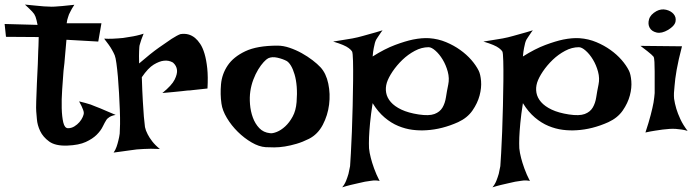

<svg xmlns="http://www.w3.org/2000/svg" viewBox="-105 -635 3017 831"><path d="M2.9 -615.2Q32.2 -612.3 52.2 -610.4Q72.3 -608.4 85 -607.4Q99.6 -606.4 108.4 -606.4Q117.2 -605.5 131.8 -606.4Q144.5 -607.4 165 -608.9Q185.5 -610.4 216.8 -614.3Q210 -604.5 206.1 -597.2Q202.1 -589.8 199.2 -584L193.4 -572.3Q191.4 -566.4 189.5 -560.5Q187.5 -555.7 186 -548.8Q184.6 -542 183.6 -534.2H334L320.3 -455.1L182.6 -462.9Q177.7 -413.1 175.8 -385.7Q173.8 -358.4 171.9 -345.7L169.9 -328.1Q167 -291 164.1 -247.6Q161.1 -204.1 162.1 -167Q163.1 -129.9 168.9 -105Q174.8 -80.1 189.5 -80.1Q204.1 -80.1 216.8 -87.9Q229.5 -95.7 238.8 -106.4Q248 -117.2 252.9 -128.4Q257.8 -139.6 257.8 -145.5Q257.8 -151.4 254.9 -159.2Q250 -173.8 237.3 -196.3Q265.6 -189.5 287.1 -182.6Q297.9 -178.7 306.6 -174.8Q316.4 -170.9 329.1 -166Q339.8 -161.1 356.4 -154.3Q373 -147.5 395.5 -137.7Q374 -133.8 364.3 -125Q358.4 -121.1 355.5 -116.2Q348.6 -105.5 339.8 -87.4Q331.1 -69.3 313.5 -51.8Q295.9 -34.2 266.1 -20.5Q236.3 -6.8 186.5 -4.9Q134.8 -2.9 107.9 -22.5Q81.1 -42 68.8 -67.9Q56.6 -93.8 54.7 -119.1Q52.7 -144.5 51.8 -153.3Q50.8 -162.1 51.8 -197.3Q52.7 -232.4 54.7 -274.9Q56.6 -317.4 58.6 -356.9Q60.5 -396.5 60.5 -415Q60.5 -424.8 61.5 -435.5Q61.5 -444.3 62 -454.6Q62.5 -464.8 62.5 -474.6L-79.1 -475.6L-85 -531.2L57.6 -527.3Q55.7 -538.1 53.2 -547.4Q50.8 -556.6 48.8 -562.5Q45.9 -569.3 43 -574.2Q39.1 -579.1 34.2 -585Q29.3 -589.8 21.5 -597.7Q13.7 -605.5 2.9 -615.2Z M345.7 -467.8Q364.3 -466.8 379.4 -467.3Q394.5 -467.8 405.3 -468.8Q418 -469.7 427.7 -470.7Q442.4 -472.7 458 -475.6Q471.7 -477.5 486.8 -481Q502 -484.4 516.6 -489.3Q510.7 -474.6 506.8 -463.9Q502.9 -453.1 501 -445.3Q498 -436.5 498 -430.7Q497.1 -423.8 497.1 -414.1Q496.1 -397.5 497.1 -360.4Q547.9 -404.3 582.5 -428.7Q617.2 -453.1 637.7 -466.8Q662.1 -482.4 675.8 -487.3Q711.9 -493.2 739.3 -470.7Q751 -460.9 761.7 -444.8Q772.5 -428.7 780.3 -402.3Q788.1 -376 792 -339.4Q795.9 -302.7 793 -252Q772.5 -250 756.3 -248Q740.2 -246.1 729.5 -245.1Q716.8 -243.2 706.1 -243.2L679.7 -240.2Q666 -238.3 646 -236.8Q626 -235.4 597.7 -232.4Q638.7 -265.6 650.9 -290.5Q663.1 -315.4 661.1 -332Q659.2 -350.6 643.6 -364.3Q625 -375 603.5 -372.1Q585 -370.1 560.5 -355.5Q536.1 -340.8 508.8 -300.8Q510.7 -238.3 513.2 -197.3Q515.6 -156.2 517.6 -130.9Q520.5 -101.6 522.5 -85Q525.4 -70.3 534.2 -53.7Q541 -40 553.7 -23.4Q566.4 -6.8 586.9 9.8Q543.9 7.8 516.6 9.8Q500 10.7 487.3 11.7Q473.6 13.7 458 15.6Q444.3 17.6 426.3 20Q408.2 22.5 386.7 25.4Q394.5 14.6 399.4 0.5Q404.3 -13.7 407.2 -26.4Q411.1 -41 413.1 -56.6Q414.1 -70.3 414.6 -97.7Q415 -125 413.6 -159.7Q412.1 -194.3 410.2 -231.9Q408.2 -269.5 405.3 -302.7Q402.3 -335.9 398.9 -360.8Q395.5 -385.7 391.6 -395.5Q386.7 -407.2 379.9 -418.9Q374 -429.7 365.2 -441.9Q356.4 -454.1 345.7 -467.8Z M1095.7 -437.5Q1121.1 -437.5 1148.4 -428.2Q1175.8 -418.9 1201.2 -404.8Q1226.6 -390.6 1247.6 -374.5Q1268.6 -358.4 1282.2 -343.8Q1306.6 -317.4 1315.9 -272.9Q1325.2 -228.5 1319.3 -182.1Q1313.5 -135.7 1292 -94.7Q1270.5 -53.7 1232.4 -34.2Q1205.1 -20.5 1178.7 -12.7Q1152.3 -4.9 1127.9 -1Q1103.5 2.9 1082 2.9Q1060.5 2.9 1044.9 2Q1015.6 0 983.9 -18.6Q952.1 -37.1 924.3 -64.5Q896.5 -91.8 877 -124.5Q857.4 -157.2 853.5 -186.5Q847.7 -226.6 851.6 -270.5Q855.5 -314.5 880.4 -351.6Q905.3 -388.7 956.5 -413.1Q1007.8 -437.5 1095.7 -437.5ZM1063.5 -58.6Q1074.2 -56.6 1092.8 -64Q1111.3 -71.3 1129.4 -87.9Q1147.5 -104.5 1161.6 -130.4Q1175.8 -156.2 1178.7 -193.4Q1181.6 -229.5 1179.2 -259.8Q1176.8 -290 1169.9 -313Q1163.1 -335.9 1154.3 -350.6Q1145.5 -365.2 1135.7 -371.1Q1119.1 -379.9 1095.7 -385.3Q1072.3 -390.6 1055.7 -382.8Q1047.9 -378.9 1036.1 -366.2Q1024.4 -353.5 1012.7 -334.5Q1001 -315.4 991.7 -291Q982.4 -266.6 978.5 -240.2Q974.6 -213.9 977.1 -183.6Q979.5 -153.3 989.3 -126.5Q999 -99.6 1017.1 -80.6Q1035.2 -61.5 1063.5 -58.6Z M1336.9 -455.1Q1368.2 -460 1388.2 -463.4Q1408.2 -466.8 1420.9 -468.8Q1435.5 -471.7 1443.4 -473.6Q1451.2 -475.6 1465.8 -479.5Q1478.5 -483.4 1499 -488.8Q1519.5 -494.1 1550.8 -503.9Q1543 -494.1 1538.6 -486.8Q1534.2 -479.5 1530.3 -474.6Q1526.4 -468.8 1523.4 -463.9Q1520.5 -459 1517.6 -449.2Q1515.6 -441.4 1512.7 -427.2Q1509.8 -413.1 1507.8 -390.6Q1560.5 -423.8 1605 -440.4Q1649.4 -457 1682.6 -463.9Q1721.7 -471.7 1752.9 -469.7Q1792 -466.8 1825.7 -452.6Q1859.4 -438.5 1886.7 -418.9Q1914.1 -399.4 1934.6 -376Q1955.1 -352.5 1966.8 -329.1Q1974.6 -313.5 1977.1 -284.2Q1979.5 -254.9 1970.7 -221.7Q1961.9 -188.5 1939.9 -156.7Q1918 -125 1877.9 -106.4Q1808.6 -75.2 1740.2 -71.3Q1710.9 -69.3 1680.2 -73.2Q1649.4 -77.1 1618.7 -89.8Q1587.9 -102.5 1559.6 -126.5Q1531.2 -150.4 1507.8 -188.5Q1500 -138.7 1496.6 -102.1Q1493.2 -65.4 1492.2 -41Q1491.2 -12.7 1492.2 6.8Q1494.1 26.4 1500 48.8Q1504.9 68.4 1514.2 94.2Q1523.4 120.1 1538.1 148.4Q1532.2 146.5 1522 146Q1511.7 145.5 1501 147.5Q1489.3 149.4 1474.6 151.4Q1460.9 154.3 1444.3 158.2Q1430.7 161.1 1412.6 165.5Q1394.5 169.9 1376 175.8Q1386.7 163.1 1393.1 147Q1399.4 130.9 1403.3 117.2Q1407.2 100.6 1410.2 84Q1411.1 69.3 1413.6 28.8Q1416 -11.7 1418 -64.9Q1419.9 -118.2 1421.4 -176.8Q1422.9 -235.4 1423.3 -285.6Q1423.8 -335.9 1422.9 -371.1Q1421.9 -406.2 1418.9 -412.1Q1415 -418.9 1404.3 -426.8Q1395.5 -433.6 1379.4 -440.4Q1363.3 -447.3 1336.9 -455.1ZM1569.3 -277.3Q1562.5 -254.9 1566.4 -233.4Q1570.3 -211.9 1586.4 -193.4Q1602.5 -174.8 1632.3 -160.6Q1662.1 -146.5 1707 -139.6Q1752 -132.8 1775.4 -141.6Q1798.8 -150.4 1810.1 -169.4Q1821.3 -188.5 1825.2 -214.4Q1829.1 -240.2 1835 -268.6Q1840.8 -295.9 1833 -324.7Q1825.2 -353.5 1811 -377Q1796.9 -400.4 1779.8 -415.5Q1762.7 -430.7 1750 -430.7Q1719.7 -430.7 1690.4 -415Q1661.1 -399.4 1636.7 -376Q1612.3 -352.5 1594.2 -325.7Q1576.2 -298.8 1569.3 -277.3Z M1987.3 -455.1Q2018.6 -460 2038.6 -463.4Q2058.6 -466.8 2071.3 -468.8Q2085.9 -471.7 2093.8 -473.6Q2101.6 -475.6 2116.2 -479.5Q2128.9 -483.4 2149.4 -488.8Q2169.9 -494.1 2201.2 -503.9Q2193.4 -494.1 2189 -486.8Q2184.6 -479.5 2180.7 -474.6Q2176.8 -468.8 2173.8 -463.9Q2170.9 -459 2168 -449.2Q2166 -441.4 2163.1 -427.2Q2160.2 -413.1 2158.2 -390.6Q2210.9 -423.8 2255.4 -440.4Q2299.8 -457 2333 -463.9Q2372.1 -471.7 2403.3 -469.7Q2442.4 -466.8 2476.1 -452.6Q2509.8 -438.5 2537.1 -418.9Q2564.5 -399.4 2585 -376Q2605.5 -352.5 2617.2 -329.1Q2625 -313.5 2627.4 -284.2Q2629.9 -254.9 2621.1 -221.7Q2612.3 -188.5 2590.3 -156.7Q2568.4 -125 2528.3 -106.4Q2459 -75.2 2390.6 -71.3Q2361.3 -69.3 2330.6 -73.2Q2299.8 -77.1 2269 -89.8Q2238.3 -102.5 2210 -126.5Q2181.6 -150.4 2158.2 -188.5Q2150.4 -138.7 2147 -102.1Q2143.6 -65.4 2142.6 -41Q2141.6 -12.7 2142.6 6.8Q2144.5 26.4 2150.4 48.8Q2155.3 68.4 2164.6 94.2Q2173.8 120.1 2188.5 148.4Q2182.6 146.5 2172.4 146Q2162.1 145.5 2151.4 147.5Q2139.6 149.4 2125 151.4Q2111.3 154.3 2094.7 158.2Q2081.1 161.1 2063 165.5Q2044.9 169.9 2026.4 175.8Q2037.1 163.1 2043.5 147Q2049.8 130.9 2053.7 117.2Q2057.6 100.6 2060.5 84Q2061.5 69.3 2064 28.8Q2066.4 -11.7 2068.4 -64.9Q2070.3 -118.2 2071.8 -176.8Q2073.2 -235.4 2073.7 -285.6Q2074.2 -335.9 2073.2 -371.1Q2072.3 -406.2 2069.3 -412.1Q2065.4 -418.9 2054.7 -426.8Q2045.9 -433.6 2029.8 -440.4Q2013.7 -447.3 1987.3 -455.1ZM2219.7 -277.3Q2212.9 -254.9 2216.8 -233.4Q2220.7 -211.9 2236.8 -193.4Q2252.9 -174.8 2282.7 -160.6Q2312.5 -146.5 2357.4 -139.6Q2402.3 -132.8 2425.8 -141.6Q2449.2 -150.4 2460.4 -169.4Q2471.7 -188.5 2475.6 -214.4Q2479.5 -240.2 2485.4 -268.6Q2491.2 -295.9 2483.4 -324.7Q2475.6 -353.5 2461.4 -377Q2447.3 -400.4 2430.2 -415.5Q2413.1 -430.7 2400.4 -430.7Q2370.1 -430.7 2340.8 -415Q2311.5 -399.4 2287.1 -376Q2262.7 -352.5 2244.6 -325.7Q2226.6 -298.8 2219.7 -277.3Z M2667 -436.5 2846.7 -434.6Q2831.1 -375 2823.7 -333Q2816.4 -291 2814.5 -262.7Q2810.5 -230.5 2812.5 -208Q2815.4 -187.5 2822.3 -164.1Q2828.1 -144.5 2839.8 -119.1Q2851.6 -93.8 2871.1 -68.4Q2859.4 -72.3 2845.7 -74.2Q2832 -76.2 2820.3 -77.1Q2806.6 -78.1 2793 -77.1Q2779.3 -76.2 2762.7 -74.2Q2749 -72.3 2729.5 -69.3Q2710 -66.4 2688.5 -61.5Q2703.1 -105.5 2711.4 -137.7Q2719.7 -169.9 2723.6 -191.4Q2727.5 -216.8 2728.5 -232.4Q2728.5 -252 2728.5 -276.9Q2728.5 -301.8 2728.5 -325.2Q2728.5 -348.6 2727.5 -366.7Q2726.6 -384.8 2723.6 -389.6L2713.9 -399.4Q2708 -404.3 2696.8 -413.6Q2685.5 -422.9 2667 -436.5ZM2736.3 -586.9Q2756.8 -597.7 2777.8 -592.8Q2798.8 -587.9 2810.5 -574.2Q2822.3 -560.5 2818.8 -542Q2815.4 -523.4 2787.1 -505.9Q2758.8 -489.3 2737.3 -494.1Q2715.8 -499 2707 -514.6Q2698.2 -530.3 2704.1 -551.3Q2710 -572.3 2736.3 -586.9Z"/></svg>

Font: Lakki Reddy
Style: Regular
Weight: 400
Designer: Appaji Ambarisha Darbha
Version: Version 1.0.4; ttfautohint (v1.2.42-39fb)